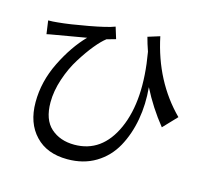

<svg xmlns="http://www.w3.org/2000/svg" viewBox="-111 -867 1185 1064"><g transform="rotate(15 482.0 -335.0)"><path d="M894.5 -324.2C787.1 -431.6 715.8 -567.4 681.6 -731.4L613.3 -710C620.1 -684.6 627.9 -658.2 637.7 -630.9C668.9 -451.2 659.2 -305.7 609.4 -194.3C559.6 -83 481.4 -27.3 376 -27.3C321.3 -27.3 276.4 -43 241.2 -74.2C206.1 -105.5 188.5 -154.3 188.5 -220.7C188.5 -263.7 196.3 -308.6 211.9 -355.5C227.5 -402.3 247.1 -444.3 270.5 -481.4C293.9 -518.6 316.4 -550.8 338.9 -578.1C361.3 -605.5 380.9 -625 397.5 -637.7C398.4 -637.7 416 -642.6 449.2 -652.3L428.7 -718.8C401.4 -708 352.5 -696.3 283.2 -683.6C213.9 -670.9 156.2 -662.1 111.3 -658.2C93.8 -656.2 76.2 -655.3 58.6 -655.3L69.3 -579.1C76.2 -581.1 93.8 -584 122.1 -588.9C133.8 -590.8 190.4 -600.6 292 -618.2C244.1 -569.3 201.2 -506.8 164.1 -431.6C127 -356.4 108.4 -279.3 108.4 -200.2C108.4 -120.1 130.9 -56.6 175.8 -9.8C219.7 37.1 281.2 60.5 359.4 60.5C420.9 60.5 474.6 46.9 521.5 18.6C568.4 -9.8 604.5 -47.9 630.9 -95.7C657.2 -143.6 675.8 -197.3 686.5 -256.8C697.3 -316.4 699.2 -377.9 693.4 -442.4C728.5 -373 770.5 -307.6 820.3 -246.1Z"/></g></svg>

Font: Gen Shin Gothic P Normal
Style: Regular
Weight: 300
Designer: [Source Han Sans]
Ryoko NISHIZUKA  (kana & ideographs); Paul D. Hunt (Latin, Greek & Cyrillic); Wenlong ZHANG  (bopomofo
Version: Version 1.002.20150607